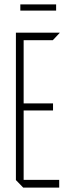

<svg xmlns="http://www.w3.org/2000/svg" viewBox="-20 -849 308 869"><path d="M85 0 52 -34V-35H248V0ZM52 -35V-701H87V-35ZM87 -349V-381H220V-349ZM87 -667V-701H250V-700L219 -667ZM72 -801V-829H234V-801Z"/></svg>

Font: Foldit ExtraLight
Style: Regular
Weight: 250
Version: Version 1.003